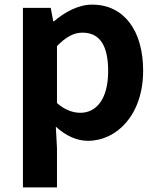

<svg xmlns="http://www.w3.org/2000/svg" viewBox="-20 -594 684 829"><path d="M79 215H226V45L221 -47C264 -8 311 14 360 14C483 14 598 -97 598 -289C598 -461 516 -574 378 -574C318 -574 260 -542 213 -502H210L199 -560H79ZM327 -107C297 -107 261 -118 226 -149V-395C264 -434 298 -453 336 -453C413 -453 447 -394 447 -287C447 -165 395 -107 327 -107Z"/></svg>

Font: DAIFUKU Sans JP
Style: Bold
Weight: 700
Designer: Original font ‘Source Han Sans JP’ : Ryoko NISHIZUKA  (kana, bopomofo & ideographs); Paul D. Hunt (Latin, Greek & Cyrill
Foundry: Daifuku
Version: Version 1.001